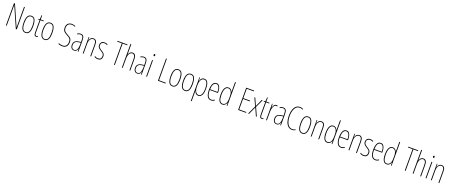

<svg xmlns="http://www.w3.org/2000/svg" viewBox="229 -3160 13601 5792"><g transform="rotate(20 7029.0 -264.0)"><path d="M427 0H397L105 -664H103Q104 -644 104 -617Q104 -590 104 -548V0H78V-714H109L400 -54H402Q402 -88 401.5 -123.5Q401 -159 401 -181V-714H427Z M861 -264Q861 -124 823 -57Q785 10 708 10Q550 10 550 -266Q550 -400 588.5 -468.5Q627 -537 706 -537Q791 -537 826 -464Q861 -391 861 -264ZM576 -266Q576 -143 608 -79Q640 -15 707 -15Q773 -15 804 -76Q835 -137 835 -265Q835 -380 806.5 -446Q778 -512 706 -512Q637 -512 606.5 -448.5Q576 -385 576 -266Z M1054 -14Q1067 -14 1079.5 -17.5Q1092 -21 1099 -25V0Q1089 4 1078 7Q1067 10 1053 10Q1007 10 992.5 -21Q978 -52 978 -112V-503H928V-521L976 -528L983 -656H1004V-527H1103V-503H1004V-108Q1004 -60 1014 -37Q1024 -14 1054 -14Z M1473 -264Q1473 -124 1435 -57Q1397 10 1320 10Q1162 10 1162 -266Q1162 -400 1200.5 -468.5Q1239 -537 1318 -537Q1403 -537 1438 -464Q1473 -391 1473 -264ZM1188 -266Q1188 -143 1220 -79Q1252 -15 1319 -15Q1385 -15 1416 -76Q1447 -137 1447 -265Q1447 -380 1418.5 -446Q1390 -512 1318 -512Q1249 -512 1218.5 -448.5Q1188 -385 1188 -266Z M2065 -185Q2065 -91 2020 -40.5Q1975 10 1891 10Q1863 10 1826.5 4Q1790 -2 1761 -15V-44Q1787 -32 1823 -24Q1859 -16 1891 -16Q1966 -16 2002 -62Q2038 -108 2038 -185Q2038 -233 2024 -261.5Q2010 -290 1981 -310.5Q1952 -331 1908 -354Q1870 -375 1837.5 -397Q1805 -419 1785.5 -453.5Q1766 -488 1766 -545Q1766 -634 1814 -679Q1862 -724 1938 -724Q1972 -724 2004 -715.5Q2036 -707 2056 -696L2045 -674Q2016 -689 1987 -694Q1958 -699 1938 -699Q1868 -699 1830.5 -657.5Q1793 -616 1793 -545Q1793 -496 1810.5 -465.5Q1828 -435 1857 -415Q1886 -395 1920 -376Q1966 -352 1998 -330Q2030 -308 2047.5 -275Q2065 -242 2065 -185Z M2285 -537Q2348 -537 2376.5 -496.5Q2405 -456 2405 -358V0H2384L2383 -93H2381Q2375 -68 2362.5 -44.5Q2350 -21 2326.5 -5.5Q2303 10 2265 10Q2223 10 2197 -9.5Q2171 -29 2158.5 -61Q2146 -93 2146 -129Q2146 -208 2191 -247.5Q2236 -287 2318 -297L2379 -304V-355Q2379 -445 2357 -478.5Q2335 -512 2285 -512Q2267 -512 2243 -506Q2219 -500 2191 -483L2180 -505Q2231 -537 2285 -537ZM2317 -274Q2243 -266 2207.5 -230.5Q2172 -195 2172 -129Q2172 -73 2197 -42.5Q2222 -12 2265 -12Q2328 -12 2354 -70Q2380 -128 2380 -220V-281Z M2699 -537Q2754 -537 2783.5 -498.5Q2813 -460 2813 -375V0H2787V-365Q2787 -445 2763.5 -479Q2740 -513 2699 -513Q2647 -513 2609 -462.5Q2571 -412 2571 -311V0H2545V-527H2565L2566 -415H2568Q2575 -445 2590.5 -473Q2606 -501 2632.5 -519Q2659 -537 2699 -537Z M3160 -123Q3160 -63 3127.5 -26.5Q3095 10 3029 10Q2992 10 2963.5 0Q2935 -10 2918 -21V-52Q2940 -36 2969 -26Q2998 -16 3029 -16Q3082 -16 3107.5 -44.5Q3133 -73 3133 -125Q3133 -160 3122 -181.5Q3111 -203 3090 -219.5Q3069 -236 3039 -254Q3005 -275 2978.5 -295.5Q2952 -316 2936.5 -342.5Q2921 -369 2921 -408Q2921 -461 2954 -499Q2987 -537 3057 -537Q3116 -537 3157 -510L3144 -487Q3128 -499 3104 -505.5Q3080 -512 3056 -512Q3007 -512 2977 -485Q2947 -458 2947 -407Q2947 -364 2971.5 -337Q2996 -310 3044 -280Q3077 -260 3103 -240.5Q3129 -221 3144.5 -194Q3160 -167 3160 -123Z M3574 0H3548V-689H3401V-714H3722V-689H3574Z M3827 -492Q3827 -469 3827 -455Q3827 -441 3825 -424H3827Q3835 -450 3850 -476Q3865 -502 3890.5 -519.5Q3916 -537 3954 -537Q4010 -537 4039.5 -494.5Q4069 -452 4069 -366V0H4043V-360Q4043 -444 4017.5 -478Q3992 -512 3953 -512Q3921 -512 3892 -489.5Q3863 -467 3845 -420Q3827 -373 3827 -298V0H3801V-760H3827Z M4315 -537Q4378 -537 4406.5 -496.5Q4435 -456 4435 -358V0H4414L4413 -93H4411Q4405 -68 4392.5 -44.5Q4380 -21 4356.5 -5.5Q4333 10 4295 10Q4253 10 4227 -9.5Q4201 -29 4188.5 -61Q4176 -93 4176 -129Q4176 -208 4221 -247.5Q4266 -287 4348 -297L4409 -304V-355Q4409 -445 4387 -478.5Q4365 -512 4315 -512Q4297 -512 4273 -506Q4249 -500 4221 -483L4210 -505Q4261 -537 4315 -537ZM4347 -274Q4273 -266 4237.5 -230.5Q4202 -195 4202 -129Q4202 -73 4227 -42.5Q4252 -12 4295 -12Q4358 -12 4384 -70Q4410 -128 4410 -220V-281Z M4595 -724Q4609 -724 4614.5 -713.5Q4620 -703 4620 -691Q4620 -675 4613 -665.5Q4606 -656 4594 -656Q4581 -656 4575 -666.5Q4569 -677 4569 -690Q4569 -702 4574.5 -713Q4580 -724 4595 -724ZM4607 -527V0H4581V-527Z M4959 0V-714H4985V-25H5203V0Z M5579 -264Q5579 -124 5541 -57Q5503 10 5426 10Q5268 10 5268 -266Q5268 -400 5306.5 -468.5Q5345 -537 5424 -537Q5509 -537 5544 -464Q5579 -391 5579 -264ZM5294 -266Q5294 -143 5326 -79Q5358 -15 5425 -15Q5491 -15 5522 -76Q5553 -137 5553 -265Q5553 -380 5524.5 -446Q5496 -512 5424 -512Q5355 -512 5324.5 -448.5Q5294 -385 5294 -266Z M5982 -264Q5982 -124 5944 -57Q5906 10 5829 10Q5671 10 5671 -266Q5671 -400 5709.5 -468.5Q5748 -537 5827 -537Q5912 -537 5947 -464Q5982 -391 5982 -264ZM5697 -266Q5697 -143 5729 -79Q5761 -15 5828 -15Q5894 -15 5925 -76Q5956 -137 5956 -265Q5956 -380 5927.5 -446Q5899 -512 5827 -512Q5758 -512 5727.5 -448.5Q5697 -385 5697 -266Z M6256 -537Q6330 -537 6368 -471Q6406 -405 6406 -270Q6406 -124 6364 -57Q6322 10 6253 10Q6214 10 6188 -8Q6162 -26 6147.5 -53Q6133 -80 6126 -107H6123Q6124 -98 6124.5 -79.5Q6125 -61 6125 -37V232H6099V-527H6118L6119 -404H6121Q6130 -438 6145 -468.5Q6160 -499 6187 -518Q6214 -537 6256 -537ZM6255 -512Q6214 -512 6185 -483Q6156 -454 6140.5 -404Q6125 -354 6125 -292V-219Q6125 -159 6142 -113Q6159 -67 6188 -41Q6217 -15 6254 -15Q6288 -15 6317 -39Q6346 -63 6363.5 -119Q6381 -175 6381 -270Q6381 -386 6350.5 -449Q6320 -512 6255 -512Z M6646 -537Q6699 -537 6729 -503Q6759 -469 6772 -415Q6785 -361 6785 -301V-273H6524Q6523 -148 6558.5 -81.5Q6594 -15 6665 -15Q6717 -15 6769 -52V-22Q6748 -8 6722 1Q6696 10 6665 10Q6579 10 6538.5 -63.5Q6498 -137 6498 -264Q6498 -388 6534 -462.5Q6570 -537 6646 -537ZM6646 -512Q6594 -512 6562 -459Q6530 -406 6525 -297H6761Q6762 -356 6750.5 -404.5Q6739 -453 6713.5 -482.5Q6688 -512 6646 -512Z M7026 10Q6952 10 6914.5 -58Q6877 -126 6877 -256Q6877 -394 6917 -465.5Q6957 -537 7030 -537Q7068 -537 7094.5 -520.5Q7121 -504 7137.5 -479Q7154 -454 7159 -429H7161Q7160 -448 7159.5 -464.5Q7159 -481 7159 -497V-760H7185V0H7165L7161 -106H7159Q7153 -79 7137 -52.5Q7121 -26 7094 -8Q7067 10 7026 10ZM7028 -15Q7091 -15 7125 -71.5Q7159 -128 7159 -221V-315Q7159 -403 7125 -457.5Q7091 -512 7031 -512Q6969 -512 6936.5 -447Q6904 -382 6904 -256Q6904 -142 6933 -78.5Q6962 -15 7028 -15Z M7788 0H7533V-714H7788V-689H7559V-388H7775V-363H7559V-25H7788Z M7979 -272 7863 -527H7892L7995 -294L8100 -527H8129L8011 -270L8133 0H8104L7995 -247L7882 0H7853Z M8297 -14Q8310 -14 8322.5 -17.5Q8335 -21 8342 -25V0Q8332 4 8321 7Q8310 10 8296 10Q8250 10 8235.5 -21Q8221 -52 8221 -112V-503H8171V-521L8219 -528L8226 -656H8247V-527H8346V-503H8247V-108Q8247 -60 8257 -37Q8267 -14 8297 -14Z M8567 -535Q8577 -535 8589.5 -532.5Q8602 -530 8612 -524L8604 -500Q8598 -503 8588 -506Q8578 -509 8567 -509Q8540 -509 8519 -487.5Q8498 -466 8484 -431.5Q8470 -397 8463 -356.5Q8456 -316 8456 -277V0H8430V-527H8450L8455 -409H8457Q8465 -436 8477.5 -465Q8490 -494 8512 -514.5Q8534 -535 8567 -535Z M8786 -537Q8849 -537 8877.5 -496.5Q8906 -456 8906 -358V0H8885L8884 -93H8882Q8876 -68 8863.5 -44.5Q8851 -21 8827.5 -5.5Q8804 10 8766 10Q8724 10 8698 -9.5Q8672 -29 8659.5 -61Q8647 -93 8647 -129Q8647 -208 8692 -247.5Q8737 -287 8819 -297L8880 -304V-355Q8880 -445 8858 -478.5Q8836 -512 8786 -512Q8768 -512 8744 -506Q8720 -500 8692 -483L8681 -505Q8732 -537 8786 -537ZM8818 -274Q8744 -266 8708.5 -230.5Q8673 -195 8673 -129Q8673 -73 8698 -42.5Q8723 -12 8766 -12Q8829 -12 8855 -70Q8881 -128 8881 -220V-281Z M9260 -699Q9204 -699 9165 -670Q9126 -641 9102 -592.5Q9078 -544 9067 -483Q9056 -422 9056 -357Q9056 -255 9081.5 -178Q9107 -101 9153.5 -58Q9200 -15 9264 -15Q9298 -15 9324 -24.5Q9350 -34 9365 -43V-16Q9346 -5 9319.5 2.5Q9293 10 9264 10Q9193 10 9140 -34.5Q9087 -79 9058 -161.5Q9029 -244 9029 -358Q9029 -429 9041.5 -495Q9054 -561 9081.5 -612.5Q9109 -664 9153 -694Q9197 -724 9260 -724Q9316 -724 9366 -696L9353 -673Q9329 -688 9304.5 -693.5Q9280 -699 9260 -699Z M9747 -264Q9747 -124 9709 -57Q9671 10 9594 10Q9436 10 9436 -266Q9436 -400 9474.5 -468.5Q9513 -537 9592 -537Q9677 -537 9712 -464Q9747 -391 9747 -264ZM9462 -266Q9462 -143 9494 -79Q9526 -15 9593 -15Q9659 -15 9690 -76Q9721 -137 9721 -265Q9721 -380 9692.5 -446Q9664 -512 9592 -512Q9523 -512 9492.5 -448.5Q9462 -385 9462 -266Z M10018 -537Q10073 -537 10102.5 -498.5Q10132 -460 10132 -375V0H10106V-365Q10106 -445 10082.5 -479Q10059 -513 10018 -513Q9966 -513 9928 -462.5Q9890 -412 9890 -311V0H9864V-527H9884L9885 -415H9887Q9894 -445 9909.5 -473Q9925 -501 9951.5 -519Q9978 -537 10018 -537Z M10396 10Q10322 10 10284.5 -58Q10247 -126 10247 -256Q10247 -394 10287 -465.5Q10327 -537 10400 -537Q10438 -537 10464.5 -520.5Q10491 -504 10507.5 -479Q10524 -454 10529 -429H10531Q10530 -448 10529.5 -464.5Q10529 -481 10529 -497V-760H10555V0H10535L10531 -106H10529Q10523 -79 10507 -52.5Q10491 -26 10464 -8Q10437 10 10396 10ZM10398 -15Q10461 -15 10495 -71.5Q10529 -128 10529 -221V-315Q10529 -403 10495 -457.5Q10461 -512 10401 -512Q10339 -512 10306.5 -447Q10274 -382 10274 -256Q10274 -142 10303 -78.5Q10332 -15 10398 -15Z M10820 -537Q10873 -537 10903 -503Q10933 -469 10946 -415Q10959 -361 10959 -301V-273H10698Q10697 -148 10732.5 -81.5Q10768 -15 10839 -15Q10891 -15 10943 -52V-22Q10922 -8 10896 1Q10870 10 10839 10Q10753 10 10712.5 -63.5Q10672 -137 10672 -264Q10672 -388 10708 -462.5Q10744 -537 10820 -537ZM10820 -512Q10768 -512 10736 -459Q10704 -406 10699 -297H10935Q10936 -356 10924.5 -404.5Q10913 -453 10887.5 -482.5Q10862 -512 10820 -512Z M11230 -537Q11285 -537 11314.5 -498.5Q11344 -460 11344 -375V0H11318V-365Q11318 -445 11294.5 -479Q11271 -513 11230 -513Q11178 -513 11140 -462.5Q11102 -412 11102 -311V0H11076V-527H11096L11097 -415H11099Q11106 -445 11121.5 -473Q11137 -501 11163.5 -519Q11190 -537 11230 -537Z M11691 -123Q11691 -63 11658.5 -26.5Q11626 10 11560 10Q11523 10 11494.5 0Q11466 -10 11449 -21V-52Q11471 -36 11500 -26Q11529 -16 11560 -16Q11613 -16 11638.5 -44.5Q11664 -73 11664 -125Q11664 -160 11653 -181.5Q11642 -203 11621 -219.5Q11600 -236 11570 -254Q11536 -275 11509.5 -295.5Q11483 -316 11467.5 -342.5Q11452 -369 11452 -408Q11452 -461 11485 -499Q11518 -537 11588 -537Q11647 -537 11688 -510L11675 -487Q11659 -499 11635 -505.5Q11611 -512 11587 -512Q11538 -512 11508 -485Q11478 -458 11478 -407Q11478 -364 11502.5 -337Q11527 -310 11575 -280Q11608 -260 11634 -240.5Q11660 -221 11675.5 -194Q11691 -167 11691 -123Z M11920 -537Q11973 -537 12003 -503Q12033 -469 12046 -415Q12059 -361 12059 -301V-273H11798Q11797 -148 11832.5 -81.5Q11868 -15 11939 -15Q11991 -15 12043 -52V-22Q12022 -8 11996 1Q11970 10 11939 10Q11853 10 11812.5 -63.5Q11772 -137 11772 -264Q11772 -388 11808 -462.5Q11844 -537 11920 -537ZM11920 -512Q11868 -512 11836 -459Q11804 -406 11799 -297H12035Q12036 -356 12024.5 -404.5Q12013 -453 11987.5 -482.5Q11962 -512 11920 -512Z M12300 10Q12226 10 12188.5 -58Q12151 -126 12151 -256Q12151 -394 12191 -465.5Q12231 -537 12304 -537Q12342 -537 12368.5 -520.5Q12395 -504 12411.5 -479Q12428 -454 12433 -429H12435Q12434 -448 12433.5 -464.5Q12433 -481 12433 -497V-760H12459V0H12439L12435 -106H12433Q12427 -79 12411 -52.5Q12395 -26 12368 -8Q12341 10 12300 10ZM12302 -15Q12365 -15 12399 -71.5Q12433 -128 12433 -221V-315Q12433 -403 12399 -457.5Q12365 -512 12305 -512Q12243 -512 12210.5 -447Q12178 -382 12178 -256Q12178 -142 12207 -78.5Q12236 -15 12302 -15Z M12909 0H12883V-689H12736V-714H13057V-689H12909Z M13162 -492Q13162 -469 13162 -455Q13162 -441 13160 -424H13162Q13170 -450 13185 -476Q13200 -502 13225.5 -519.5Q13251 -537 13289 -537Q13345 -537 13374.5 -494.5Q13404 -452 13404 -366V0H13378V-360Q13378 -444 13352.5 -478Q13327 -512 13288 -512Q13256 -512 13227 -489.5Q13198 -467 13180 -420Q13162 -373 13162 -298V0H13136V-760H13162Z M13564 -724Q13578 -724 13583.5 -713.5Q13589 -703 13589 -691Q13589 -675 13582 -665.5Q13575 -656 13563 -656Q13550 -656 13544 -666.5Q13538 -677 13538 -690Q13538 -702 13543.5 -713Q13549 -724 13564 -724ZM13576 -527V0H13550V-527Z M13875 -537Q13930 -537 13959.5 -498.5Q13989 -460 13989 -375V0H13963V-365Q13963 -445 13939.5 -479Q13916 -513 13875 -513Q13823 -513 13785 -462.5Q13747 -412 13747 -311V0H13721V-527H13741L13742 -415H13744Q13751 -445 13766.5 -473Q13782 -501 13808.5 -519Q13835 -537 13875 -537Z"/></g></svg>

Font: Noto Sans Thai Looped ExtraCondensed Thin
Style: Regular
Weight: 100
Width: 2
Designer: Sasikarn Vongin, Ben Mitchell
Foundry: The Fontpad Ltd
Version: Version 1.001; ttfautohint (v1.8.4.7-5d5b)